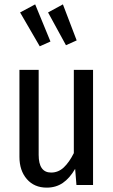

<svg xmlns="http://www.w3.org/2000/svg" viewBox="-20 -847 519 879"><path d="M406 0H330L324 -74Q299 -31 267.5 -9.5Q236 12 194 12Q137 12 103 -27Q69 -66 69 -129V-527H157V-138Q157 -57 214 -57Q247 -57 272 -80.5Q297 -104 318 -146V-527H406ZM141 -827 211 -657 162 -635 72 -790ZM268 -827 331 -662 282 -640 200 -790Z"/></svg>

Font: Fira Sans Extra Condensed
Style: Regular
Weight: 400
Width: 1
Designer: Carrois Corporate & Edenspiekermann AG
Foundry: Carrois Corporate GbR & Edenspiekermann AG
Version: Version 4.203